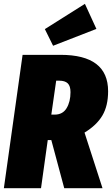

<svg xmlns="http://www.w3.org/2000/svg" viewBox="-30 -982 584 1002"><path d="M473.1 -831.1 247.1 -743.2 204.1 -830.1 413.1 -961.9ZM534.2 -505.9Q534.2 -429.7 504.4 -379.2Q474.6 -328.6 411.1 -290L504.9 0H305.2L237.8 -251H219.2L184.1 0H-9.8L87.9 -695.8H286.1Q534.2 -695.8 534.2 -505.9ZM263.2 -561 237.8 -383.8H254.9Q297.4 -383.8 317.6 -417.5Q337.9 -451.2 337.9 -501Q337.9 -533.2 323.5 -547.1Q309.1 -561 278.8 -561Z"/></svg>

Font: Fira Sans Compressed Heavy
Style: Italic
Weight: 900
Width: 3
Italic angle: -8°
Designer: Carrois Corporate & Edenspiekermann AG
Foundry: Carrois Corporate GbR & Edenspiekermann AG
Version: Version 4.203;PS 004.203;hotconv 1.0.88;makeotf.lib2.5.64775